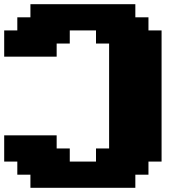

<svg xmlns="http://www.w3.org/2000/svg" viewBox="-20 -895 915 915"><path d="M125 0H625V-62.5H687.5V-125H750V-750H687.5V-812.5H625V-875H125V-812.5H62.5V-750H0V-625H250V-687.5H312.5V-750H437.5V-687.5H500V-187.5H437.5V-125H312.5V-187.5H250V-250H0V-125H62.5V-62.5H125Z"/></svg>

Font: Faithful 32x
Style: Bold
Weight: 400
Foundry: Faithful Resource Pack
Version: Version 1.0; January 27, 2023